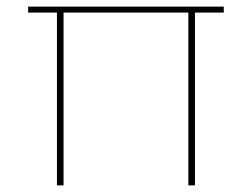

<svg xmlns="http://www.w3.org/2000/svg" viewBox="-20 -560 761 580"><path d="M65 -522V-540H656V-522H569V0H549V-522H172V0H152V-522Z"/></svg>

Font: SVN-Poppins Thin
Style: Regular
Weight: 100
Designer: Ninad Kale (Devanagari), Jonny Pinhorn (Latin)
Foundry: Indian Type Foundry
Version: Version 3.002 2017